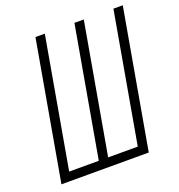

<svg xmlns="http://www.w3.org/2000/svg" viewBox="-126 -798 841 904"><g transform="rotate(-20 294.0 -346.5)"><path d="M28.8 0 150.9 -693.4H197.8L83.5 -43.9H231.9L346.2 -693.4H393.1L278.8 -43.9H427.2L541.5 -693.4H588.4L466.3 0Z"/></g></svg>

Font: Cascadia Mono ExtraLight
Style: Italic
Weight: 200
Italic angle: -10°
Monospace: yes
Designer: Aaron Bell
Foundry: Saja Typeworks
Version: Version 2404.023; ttfautohint (v1.8.4)